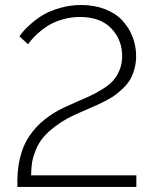

<svg xmlns="http://www.w3.org/2000/svg" viewBox="-20 -739 614 759"><path d="M48.8 0Q46.9 -63 58.8 -113.8Q70.8 -164.6 96.4 -201.7Q122.1 -238.8 154.5 -265.1Q187 -291.5 231 -313Q249.5 -321.8 282.7 -336.2Q315.9 -350.6 336.7 -360.1Q357.4 -369.6 384 -386Q410.6 -402.3 426 -418.9Q441.4 -435.5 452.1 -460.9Q462.9 -486.3 462.9 -517.1Q462.9 -582 419.7 -627Q376.5 -671.9 295.9 -671.9Q264.2 -671.9 234.9 -664.3Q205.6 -656.7 184.1 -645.5Q162.6 -634.3 143.6 -618.9Q124.5 -603.5 112.5 -590.6Q100.6 -577.6 90.8 -564L57.1 -595.2Q61.5 -602.5 70.8 -613.8Q80.1 -625 102.3 -644.8Q124.5 -664.6 150.6 -680.2Q176.8 -695.8 217 -707.5Q257.3 -719.2 300.8 -719.2Q353.5 -719.2 395.8 -702.6Q438 -686 464.1 -657.5Q490.2 -628.9 504.2 -593Q518.1 -557.1 518.1 -517.1Q518.1 -490.7 511.7 -467.5Q505.4 -444.3 496.1 -427.2Q486.8 -410.2 470 -393.6Q453.1 -377 439.7 -366.5Q426.3 -356 403.3 -343.8Q380.4 -331.5 366.5 -325.2Q352.5 -318.8 327.9 -308.3Q303.2 -297.9 293 -293Q242.7 -271.5 206.5 -245.4Q170.4 -219.2 151.1 -196Q131.8 -172.9 120.6 -144Q109.4 -115.2 106.4 -94.2Q103.5 -73.2 103 -45.9H519V0Z"/></svg>

Font: Rawline Light
Style: Regular
Weight: 300
Designer: Matt McInerney, Pablo Impallari, Rodrigo Fuenzalida
Foundry: Matt McInerney, Pablo Impallari, Rodrigo Fuenzalida
Version: Version 4.020;PS 004.020;hotconv 1.0.88;makeotf.lib2.5.64775